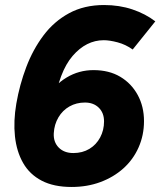

<svg xmlns="http://www.w3.org/2000/svg" viewBox="-20 -732 638 764"><path d="M265 12Q194 12 146 -13Q98 -38 72 -83.5Q46 -129 39.5 -189.5Q33 -250 45 -320Q58 -395 84.5 -465Q111 -535 153 -591Q195 -647 255 -679.5Q315 -712 394 -712Q455 -712 507 -694.5Q559 -677 598 -647L508 -535Q480 -555 448 -563.5Q416 -572 393 -572Q323 -572 269 -509.5Q215 -447 195 -314L164 -341Q196 -394 245 -423.5Q294 -453 352 -453Q414 -453 458.5 -426.5Q503 -400 528 -354Q553 -308 553 -250Q553 -194 531.5 -145.5Q510 -97 471 -62Q432 -27 379.5 -7.5Q327 12 265 12ZM272 -123Q308 -123 335.5 -139.5Q363 -156 378.5 -185Q394 -214 394 -249Q394 -283 373 -303.5Q352 -324 318 -324Q284 -324 256.5 -308.5Q229 -293 212.5 -265Q196 -237 194 -202Q192 -167 213.5 -145Q235 -123 272 -123Z"/></svg>

Font: Figtree Light ExtraBold
Style: Italic
Weight: 800
Italic angle: -9.5°
Version: Version 2.001;gftools[0.9.30]